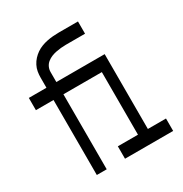

<svg xmlns="http://www.w3.org/2000/svg" viewBox="-171 -863 942 991"><g transform="rotate(-30 300.0 -367.5)"><path d="M121 0V-447H16V-520H121V-580Q121 -598 124 -615.5Q127 -633 135.5 -649.5Q144 -666 156 -679Q168 -692 182.5 -702Q197 -712 214 -718.5Q231 -725 248.5 -728.5Q266 -732 283.5 -733.5Q301 -735 319 -735H433V-662H319Q304 -662 289 -660.5Q274 -659 259 -656Q244 -653 230.5 -647.5Q217 -642 205 -632.5Q193 -623 186.5 -609Q180 -595 180 -580V-520H468V-74H576V0H289V-74H409V-447H180V0Z"/></g></svg>

Font: Iosevka SS04 Extended
Style: Regular
Weight: 400
Width: 7
Monospace: yes
Designer: Belleve Invis
Foundry: Belleve Invis
Version: Version 19.0.0; ttfautohint (v1.8.4)